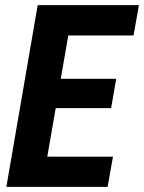

<svg xmlns="http://www.w3.org/2000/svg" viewBox="-20 -731 563 751"><path d="M421.9 -118.2 400.9 0H101.1L121.1 -118.2ZM267.6 -710.9 144.5 0H4.9L127.4 -710.9ZM434.6 -422.9 414.6 -308.1H154.3L173.8 -422.9ZM523.4 -710.9 502.4 -592.3H203.1L224.1 -710.9Z"/></svg>

Font: Roboto Condensed
Style: Bold Italic
Weight: 700
Italic angle: -12°
Designer: Christian Robertson
Foundry: Google
Version: Version 3.0